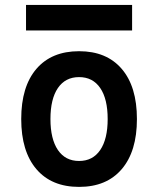

<svg xmlns="http://www.w3.org/2000/svg" viewBox="-20 -730 626 760"><path d="M293 9.8Q184.1 9.8 124 -60.5Q64 -130.9 64 -258.8Q64 -387.2 124 -457.3Q184.1 -527.3 293 -527.3Q401.9 -527.3 461.9 -457.3Q522 -387.2 522 -258.8Q522 -130.9 461.9 -60.5Q401.9 9.8 293 9.8ZM293 -92.8Q347.2 -92.8 376.7 -136.2Q406.2 -179.7 406.2 -258.8Q406.2 -338.4 376.7 -381.6Q347.2 -424.8 293 -424.8Q238.8 -424.8 209.2 -381.6Q179.7 -338.4 179.7 -258.8Q179.7 -179.7 209.2 -136.2Q238.8 -92.8 293 -92.8ZM83 -609.4V-710.4H502.9V-609.4Z"/></svg>

Font: Cascadia Mono Medium
Style: Regular
Weight: 500
Monospace: yes
Designer: Aaron Bell
Foundry: Saja Typeworks
Version: Version 2407.024